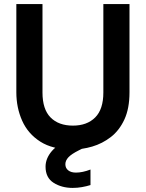

<svg xmlns="http://www.w3.org/2000/svg" viewBox="-20 -720 713 940"><path d="M334 12Q238 12 177.5 -26.5Q117 -65 88.5 -129Q60 -193 60 -268V-700H188V-267Q188 -185 227.5 -145Q267 -105 337 -105Q406 -105 446 -145Q486 -185 486 -267V-700H614V-268Q614 -189 589 -135Q564 -81 522.5 -49Q481 -17 431.5 -2.5Q382 12 334 12ZM336 200Q282 200 242.5 175Q203 150 203 96Q203 56 233.5 20Q264 -16 343 -50L389 -70L418 -10L366 16Q330 34 315 50Q300 66 300 84Q300 103 314 114Q328 125 352 125Q384 125 423 110V186Q404 192 381.5 196Q359 200 336 200Z"/></svg>

Font: Rethink Sans
Style: Bold
Weight: 700
Designer: The Rethink Sans project authors (Hans Thiessen). DM Sans designed by Colophon Foundry.
Foundry: Rethink Communications LLC
Version: Version 1.001